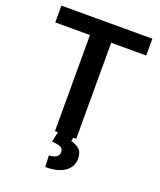

<svg xmlns="http://www.w3.org/2000/svg" viewBox="-166 -814 947 1136"><g transform="rotate(20 307.5 -246.0)"><path d="M593.8 -710.9V-605H373V0H239.3V-605H21V-710.9ZM259.3 -4.9H355.5L350.1 22.9Q377.4 27.8 400.6 46.4Q423.8 64.9 423.8 107.4Q423.8 157.7 381.6 188.5Q339.4 219.2 257.8 219.2L254.4 147Q280.3 147 298.1 137Q315.9 127 315.9 104.5Q315.9 83 298.8 74.7Q281.7 66.4 244.1 64Z"/></g></svg>

Font: Vazirmatn FD SemiBold
Style: Regular
Weight: 600
Designer: Saber Rastikerdar
Foundry: Saber Rastikerdar
Version: Version 33.001